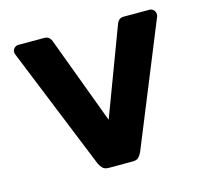

<svg xmlns="http://www.w3.org/2000/svg" viewBox="-82 -611 748 702"><g transform="rotate(-15 292.0 -260.0)"><path d="M247 0Q232 0 224.5 -7.5Q217 -15 212 -25L24 -489Q22 -495 22 -498Q22 -507 28.5 -513.5Q35 -520 44 -520H141Q154 -520 160.5 -513.5Q167 -507 169 -500L292 -170L416 -500Q418 -507 424.5 -513.5Q431 -520 443 -520H540Q549 -520 555.5 -513.5Q562 -507 562 -498Q562 -496 562 -493.5Q562 -491 561 -489L372 -25Q367 -15 360 -7.5Q353 0 337 0Z"/></g></svg>

Font: Fz Rubik SemBd
Style: Regular
Weight: 600
Designer: Hubert and Fischer
Foundry: Hubert and Fischer
Version: Vit hóa bi FontZin.com